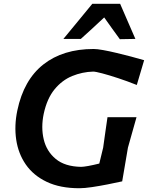

<svg xmlns="http://www.w3.org/2000/svg" viewBox="-20 -987 785 1019"><path d="M401.5 12Q299 12 228.2 -21.8Q157.5 -55.5 117.2 -113.5Q77 -171.5 66 -245.8Q55 -320 72 -401Q106 -563 210.2 -645Q314.5 -727 477 -727Q495.5 -727 527.5 -721.2Q559.5 -715.5 598.2 -706.2Q637 -697 675.5 -686.8Q714 -676.5 745 -667.5L706 -536Q656 -556 607.5 -572Q559 -588 523 -597.5Q487 -607 474.5 -607Q417 -605.5 363.2 -583.5Q309.5 -561.5 269.5 -512.8Q229.5 -464 212 -383Q197 -311 212 -247.5Q227 -184 275.8 -143.5Q324.5 -103 410 -101.5Q422.5 -101.5 448.8 -106.2Q475 -111 507 -119Q517.5 -163.5 527.5 -203.5Q534 -251.5 539.5 -289Q545 -326.5 550.5 -365H704.5Q694 -327 683.2 -289.5Q672.5 -252 659 -203.5Q652 -162.5 644.8 -120Q637.5 -77.5 628.5 -24.5Q594.5 -17 551.8 -8.5Q509 0 468.5 6Q428 12 401.5 12ZM616 -779Q596 -806.5 574.8 -835.8Q553.5 -865 533 -894.5Q502.5 -865.5 471 -836.8Q439.5 -808 409 -780.5H316.5Q356 -828 393.8 -874.2Q431.5 -920.5 470 -967H617.5Q637.5 -920.5 658 -873.5Q678.5 -826.5 698.5 -780.5Z"/></svg>

Font: Commissioner Loud SemiBold
Style: Italic
Weight: 600
Italic angle: -12°
Designer: Kostas Bartsokas
Foundry: Kostas Bartsokas
Version: Version 1.000; ttfautohint (v1.8.3)